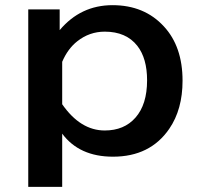

<svg xmlns="http://www.w3.org/2000/svg" viewBox="-20 -601 770 740"><path d="M210 -564.9V-484.9Q291 -581.1 413.6 -581.1Q536.6 -581.1 611.8 -499Q683.6 -421.4 683.6 -290Q683.6 -179.2 632.3 -104.5Q558.6 2.9 415.5 2.9Q285.6 2.9 219.7 -85.9V119.1H88.9V-564.9ZM219.7 -199.2Q290 -98.1 383.8 -98.1Q458.5 -98.1 502 -147.5Q546.9 -198.2 546.9 -291.5Q546.9 -376 509.3 -424.3Q466.3 -479 383.8 -479Q324.7 -479 277.8 -441.9Q241.2 -413.1 219.7 -362.8Z"/></svg>

Font: FORM UDPGothic
Style: Bold
Weight: 700
Foundry: Pronama LLC
Version: Version 1.051